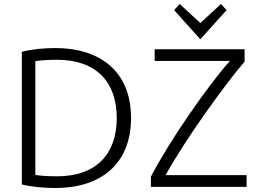

<svg xmlns="http://www.w3.org/2000/svg" viewBox="-20 -941 1302 967"><path d="M90 -680V-12C137 0 203 6 259 6C483 6 640 -111 640 -347C640 -582 483 -699 259 -699C203 -699 137 -693 90 -680ZM267 -640C466 -640 568 -527 568 -347C568 -166 466 -53 267 -53C195 -53 166 -59 158 -60V-633C166 -634 195 -640 267 -640ZM1222 0V-59H814C918 -247 1116 -519 1212 -631V-693H759V-634H1138C1028 -512 828 -223 740 -51V0ZM857 -890 989 -743 1121 -890 1093 -921 989 -825 885 -921Z"/></svg>

Font: Repo Light
Style: Regular
Weight: 300
Designer: Stefan Peev
Foundry: Context Ltd
Version: Version 001.502